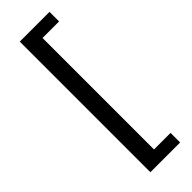

<svg xmlns="http://www.w3.org/2000/svg" viewBox="-285 -725 894 894"><g transform="rotate(-45 162.0 -278.0)"><path d="M90 152V-708H286V-645H177V89H286V152Z"/></g></svg>

Font: TypoPRO Source Sans Pro
Style: Regular
Weight: 600
Designer: Paul D. Hunt
Foundry: Adobe Systems Incorporated
Version: Version 2.020;PS 2.000;hotconv 1.0.86;makeotf.lib2.5.63406